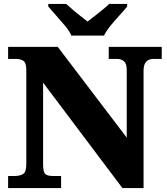

<svg xmlns="http://www.w3.org/2000/svg" viewBox="-20 -951 846 971"><path d="M21 0V-61H54Q81 -61 97 -71Q113 -81 113 -121V-597Q113 -634 98 -643.5Q83 -653 63 -653H21V-714H272L621 -255V-597Q621 -629 607 -641Q593 -653 573 -653H530V-714H798V-653H755Q733 -653 719.5 -639Q706 -625 706 -593V0H599L198 -533V-121Q198 -81 209 -71Q220 -61 246 -61H289V0ZM341 -771Q331 -794 309 -820.5Q287 -847 263.5 -873Q240 -899 224 -918V-931H315Q326 -921 345.5 -904Q365 -887 386.5 -870.5Q408 -854 423 -842Q438 -854 459.5 -870.5Q481 -887 501.5 -904Q522 -921 532 -931H623V-918Q608 -899 584 -873Q560 -847 538.5 -820.5Q517 -794 506 -771Z"/></svg>

Font: Noto Serif Hentaigana Black
Style: Regular
Weight: 900
Designer: Kazuhiro Yamada
Foundry: nipponia
Version: Version 1.000; ttfautohint (v1.8.4.7-5d5b)